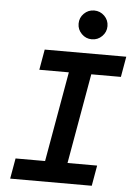

<svg xmlns="http://www.w3.org/2000/svg" viewBox="-61 -966 707 1012"><g transform="rotate(5 293.0 -460.5)"><path d="M31.7 0 50.8 -108.4H207L291 -585H134.8L153.8 -693.4H585.4L566.4 -585H409.7L325.7 -108.4H482.4L463.4 0ZM396 -769Q364.7 -769 342.3 -791.5Q319.8 -814 319.8 -845.2Q319.8 -877 342.3 -899.2Q364.7 -921.4 396 -921.4Q427.7 -921.4 450.2 -899.2Q472.7 -877 472.7 -845.2Q472.7 -814 450.2 -791.5Q427.7 -769 396 -769Z"/></g></svg>

Font: Cascadia Code NF SemiBold
Style: Italic
Weight: 600
Italic angle: -10°
Monospace: yes
Designer: Aaron Bell
Foundry: Saja Typeworks
Version: Version 2404.023; ttfautohint (v1.8.4)